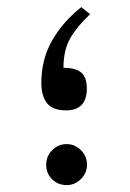

<svg xmlns="http://www.w3.org/2000/svg" viewBox="-20 -523 367 542"><path d="M234.4 -482.9Q198.2 -449.2 178.7 -415.8Q159.2 -382.3 159.2 -331.5Q194.3 -331.5 209.7 -317.9Q225.1 -304.2 225.1 -273.4Q225.1 -211.4 166.5 -211.4Q128.9 -211.4 112.8 -231.7Q96.7 -252 96.7 -289.1Q96.7 -356.4 127.7 -409.7Q158.7 -462.9 209.5 -502.9ZM110.4 -58.1Q110.4 -82 127.4 -99.1Q144.5 -116.2 168 -116.2Q191.4 -116.2 208.5 -99.1Q225.6 -82 225.6 -58.1Q225.6 -34.7 208.5 -17.6Q191.4 -0.5 168 -0.5Q144 -0.5 127.2 -16.8Q110.4 -33.2 110.4 -58.1Z"/></svg>

Font: Vazir Light FD-UI
Style: Light-FD-UI
Weight: 300
Designer: Saber Rastikerdar
Foundry: Saber Rastikerdar
Version: Version 30.1.0